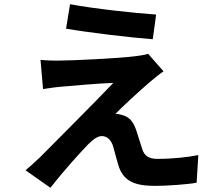

<svg xmlns="http://www.w3.org/2000/svg" viewBox="-20 -831 1040 910"><path d="M312 -811 293 -695C412 -675 599 -653 704 -645L720 -762C616 -769 424 -790 312 -811ZM755 -493 682 -576C671 -572 644 -567 625 -565C542 -554 315 -544 268 -544C231 -543 195 -545 172 -547L184 -409C205 -412 235 -417 270 -420C327 -425 447 -436 517 -438C426 -342 221 -138 170 -86C143 -60 119 -39 101 -24L219 59C288 -29 363 -111 397 -146C421 -170 442 -186 463 -186C483 -186 505 -173 516 -138C523 -113 535 -66 545 -36C570 29 621 50 716 50C768 50 871 43 912 35L920 -96C870 -86 801 -78 724 -78C685 -78 663 -94 654 -125C645 -151 634 -189 625 -216C612 -253 594 -275 565 -284C554 -288 536 -292 527 -291C551 -317 644 -403 690 -442C708 -457 729 -475 755 -493Z"/></svg>

Font: Source Han Sans CN
Style: Bold
Weight: 700
Designer: Ryoko NISHIZUKA 西塚涼子 (kana, bopomofo & ideographs); Paul D. Hunt (Latin, Greek & Cyrillic); Sandoll Communications 산돌커뮤니
Foundry: Adobe
Version: Version 2.001;hotconv 1.0.107;makeotfexe 2.5.65593